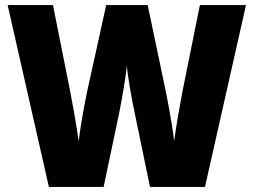

<svg xmlns="http://www.w3.org/2000/svg" viewBox="-20 -734 995 754"><path d="M946 -714H765L696 -372C687 -325 670 -230 664 -179C656 -252 632 -374 620 -428L560 -714H397L334 -428C321 -375 298 -256 289 -179C282 -233 264 -333 256 -373L188 -714H10L172 0H387L449 -295C456 -331 474 -426 478 -477C483 -422 500 -332 508 -295L569 0H785Z"/></svg>

Font: Noto Sans Sinhala SemiCondensed Black
Style: Regular
Weight: 900
Width: 4
Designer: Jelle Bosma - Monotype Design Team
Foundry: Monotype Imaging Inc.
Version: Version 2.006